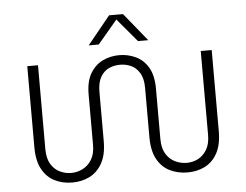

<svg xmlns="http://www.w3.org/2000/svg" viewBox="-51 -763 1072 838"><g transform="rotate(-5 485.0 -343.5)"><path d="M233 13Q191 13 156.5 -4Q122 -21 101.5 -58Q81 -95 81 -155V-510H128V-143Q128 -102 143 -77Q158 -52 182 -40.5Q206 -29 232 -29Q258 -29 282 -41Q306 -53 321.5 -78Q337 -103 337 -143V-363Q337 -421 358 -456Q379 -491 412.5 -507Q446 -523 485 -523Q523 -523 557 -507Q591 -491 611.5 -456Q632 -421 632 -363V-143Q632 -103 647 -78Q662 -53 686.5 -41Q711 -29 738 -29Q765 -29 788 -41Q811 -53 826 -78Q841 -103 841 -143V-510H889V-155Q889 -95 868.5 -58Q848 -21 814 -4Q780 13 738 13Q696 13 661 -4Q626 -21 605.5 -58Q585 -95 585 -155V-371Q585 -412 570 -436.5Q555 -461 532.5 -471Q510 -481 485 -481Q459 -481 436.5 -471Q414 -461 399.5 -436.5Q385 -412 385 -371V-155Q385 -95 364 -58Q343 -21 309 -4Q275 13 233 13ZM356 -577 456 -700H517L617 -577H572L486 -679L400 -577Z"/></g></svg>

Font: MuseoModerno Thin ExtraLight
Style: Regular
Weight: 250
Version: Version 1.002